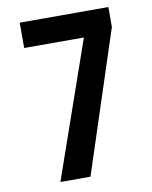

<svg xmlns="http://www.w3.org/2000/svg" viewBox="-81 -775 663 836"><g transform="rotate(-10 250.0 -357.0)"><path d="M118 0 328 -602H64V-714H456V-626L251 0Z"/></g></svg>

Font: Noto Sans Mono ExtraCondensed
Style: Bold
Weight: 700
Width: 2
Designer: Monotype Design Team
Foundry: Monotype Imaging Inc.
Version: Version 2.014